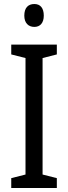

<svg xmlns="http://www.w3.org/2000/svg" viewBox="-20 -936 340 956"><path d="M151 -916C120 -916 101 -897 101 -858C101 -822 121 -802 151 -802C180 -802 198 -822 198 -858C198 -896 181 -916 151 -916ZM263 0V-49L192 -67V-647L263 -665V-714H36V-665L107 -647V-67L36 -49V0Z"/></svg>

Font: Noto Sans Gujarati UI Condensed
Style: Regular
Weight: 400
Width: 3
Designer: Jelle Bosma - Monotype Design Team, Universal Thirst
Foundry: Monotype Imaging Inc.
Version: Version 2.106